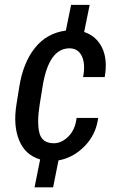

<svg xmlns="http://www.w3.org/2000/svg" viewBox="-20 -664 489 803"><path d="M206.5 -64.9Q238.3 -65.4 266.6 -93.8Q294.9 -122.1 300.3 -170.9H390.6Q381.8 -101.6 334 -52.7Q286.1 -3.9 224.6 6.8L202.1 119.6H124.5L147.9 2.9Q85.4 -15.6 60.1 -77.1Q34.7 -138.7 48.8 -227.1L60.5 -299.8Q76.2 -400.4 125.5 -462.9Q174.8 -525.4 255.4 -536.1L277.3 -643.6H355L332 -530.3Q383.8 -512.7 407.2 -463.9Q430.7 -415 418 -341.8H327.6Q337.9 -396.5 322.3 -429.2Q306.6 -461.9 270.5 -461.9Q183.1 -461.9 157.7 -299.8L146 -227.1Q133.8 -150.4 145 -107.4Q156.2 -64.5 206.5 -64.9Z"/></svg>

Font: RobotoCondensed-Italic
Style: Italic
Weight: 400
Designer: Google
Version: Version 1.200311; 2013